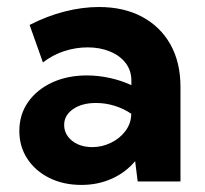

<svg xmlns="http://www.w3.org/2000/svg" viewBox="-20 -518 585 548"><path d="M495.1 0H373L365.7 -58.1Q338.9 -25.9 299.3 -8.1Q259.8 9.8 212.4 9.8Q161.1 9.8 121.1 -10Q81.1 -29.8 58.1 -64.7Q35.2 -99.6 35.2 -144Q35.2 -190.9 60.1 -226.6Q85 -262.2 128.7 -282.5Q172.4 -302.7 228 -302.7Q260.7 -302.7 293.7 -295.4Q326.7 -288.1 355 -274.9V-287.6Q355 -316.9 338.6 -338.1Q322.3 -359.4 293.7 -371.1Q265.1 -382.8 230 -382.8Q196.3 -382.8 163.3 -372.1Q130.4 -361.3 102.5 -339.8L64.5 -446.8Q113.8 -472.2 164.3 -485.1Q214.8 -498 262.2 -498Q333.5 -498 385.7 -470Q438 -441.9 466.6 -390.9Q495.1 -339.8 495.1 -270ZM243.2 -98.1Q271 -98.1 296.4 -110.4Q321.8 -122.6 337.6 -143.6Q353.5 -164.6 354.5 -189.9V-193.4Q333 -208 306.9 -216.1Q280.8 -224.1 253.9 -224.1Q213.9 -224.1 188.5 -206.5Q163.1 -189 163.1 -161.1Q163.1 -143.1 173.6 -128.7Q184.1 -114.3 202.1 -106.2Q220.2 -98.1 243.2 -98.1Z"/></svg>

Font: Kumbh Sans
Style: Bold
Weight: 700
Version: Version 1.005